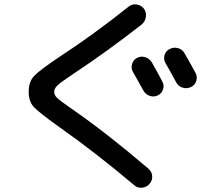

<svg xmlns="http://www.w3.org/2000/svg" viewBox="-20 -813 1040 905"><path d="M695.3 -519.5Q729.5 -460 745.1 -428.7Q754.9 -411.1 748.5 -391.6Q742.2 -372.1 723.6 -363.3Q705.1 -354.5 685.5 -361.3Q666 -368.2 656.2 -385.7Q621.1 -449.2 606.4 -474.6Q596.7 -491.2 602.5 -511.2Q608.4 -531.2 626 -540Q644.5 -549.8 664.6 -543.5Q684.6 -537.1 695.3 -519.5ZM810.5 -424.8Q794.9 -455.1 760.7 -514.6Q750 -532.2 755.4 -552.2Q760.7 -572.3 779.8 -582Q798.8 -591.8 819.8 -585.9Q840.8 -580.1 850.6 -560.5Q884.8 -501 901.4 -469.7Q911.1 -452.1 905.3 -432.1Q899.4 -412.1 880.4 -402.8Q861.3 -393.6 840.8 -399.9Q820.3 -406.2 810.5 -424.8ZM255.9 -216.8Q161.1 -284.2 138.2 -310.1Q115.2 -335.9 115.2 -379.9Q115.2 -426.8 140.1 -454.1Q165 -481.4 261.7 -545.9Q418.9 -648.4 586.9 -782.2Q602.5 -794.9 623.5 -792Q644.5 -789.1 658.2 -772.5Q670.9 -754.9 667.5 -732.9Q664.1 -710.9 647.5 -697.3Q482.4 -568.4 327.1 -465.8Q268.6 -426.8 252 -411.6Q235.4 -396.5 235.4 -379.9Q235.4 -365.2 248.5 -352.1Q261.7 -338.9 318.4 -299.8Q487.3 -182.6 678.7 -18.6Q695.3 -4.9 697.3 16.1Q699.2 37.1 684.6 53.7Q671.9 69.3 649.9 71.8Q627.9 74.2 612.3 59.6Q431.6 -92.8 255.9 -216.8Z"/></svg>

Font: Rounded-X Mgen+ 1m medium
Style: Regular
Weight: 500
Designer: [Source Han Sans]
Ryoko NISHIZUKA  (kana & ideographs); Paul D. Hunt (Latin, Greek & Cyrillic); Wenlong ZHANG  (bopomofo
Version: Version 1.059.20150602